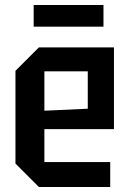

<svg xmlns="http://www.w3.org/2000/svg" viewBox="-20 -750 519 770"><path d="M42 -94V-466L136 -560H437V-232H158V-100H422V0H136ZM158 -306 332 -314V-464H158ZM115 -643V-730H395V-643Z"/></svg>

Font: Tektur SemiCondensed Medium
Style: Regular
Weight: 500
Width: 4
Designer: Adam Jagosz
Foundry: Adam Jagosz
Version: Version 1.005;gftools[0.9.30]